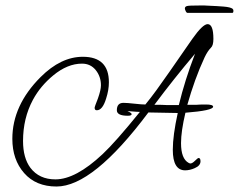

<svg xmlns="http://www.w3.org/2000/svg" viewBox="-20 -598 871 700"><path d="M186 82Q111 82 68 33Q25 -16 25 -92Q25 -214 128 -317Q202 -391 282 -391Q377 -391 377 -298Q377 -270 367 -239Q354 -196 333 -196Q325 -196 325 -205Q325 -209 337 -239Q348 -270 348 -287Q348 -319 329 -342.5Q310 -366 279 -366Q226 -366 174 -323Q151 -304 132.5 -282Q114 -260 100 -234Q64 -167 64 -84Q64 -22 91 14Q123 56 182 56Q256 56 354 -36Q401 -80 490 -190Q486 -190 478 -190.5Q470 -191 457 -192L447 -193H445Q460 -186 460 -182Q460 -176 446 -176Q406 -176 406 -196Q406 -223 430 -223Q443 -223 470 -220Q497 -217 510 -217Q529 -240 550.5 -269.5Q572 -299 597 -335L681 -456Q719 -510 737 -510Q758 -510 758 -456Q758 -432 749 -424Q737 -412 726 -389Q707 -348 691.5 -305Q676 -262 663 -216H697Q701 -216 705.5 -216.5Q710 -217 717 -217H731Q757 -217 757 -209Q757 -195 656 -187Q648 -153 644 -125.5Q640 -98 640 -76Q640 -19 668 -4Q672 -2 674 -2Q681 -2 691 -12Q701 -22 704 -22Q711 -22 711 -10Q711 6 690 15Q672 23 655 23Q610 23 610 -52Q610 -104 628 -186L521 -188Q319 82 186 82ZM632 -215Q654 -306 691 -402Q652 -356 615 -309.5Q578 -263 543 -216H561Q569 -216 575.5 -215.5Q582 -215 587 -215ZM664 -551Q660 -551 657 -557.5Q654 -564 654 -567Q654 -574 662 -576Q668 -578 708 -578Q716 -578 725.5 -578Q735 -578 745 -577Q771 -576 795.5 -574Q820 -572 828 -566Q831 -563 831 -559Q831 -551 827 -551Z"/></svg>

Font: Petemoss
Style: Regular
Weight: 400
Designer: Robert E. Leuschke
Foundry: Robert E. Leuschke
Version: Version 1.010; ttfautohint (v1.8.3)